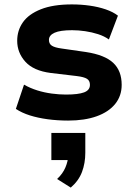

<svg xmlns="http://www.w3.org/2000/svg" viewBox="-20 -536 612 871"><path d="M289 11Q241 11 196.5 5Q152 -1 115.5 -12.5Q79 -24 52 -42L89 -152Q117 -136 149 -126Q181 -116 215 -111.5Q249 -107 279 -107Q335 -107 361.5 -117Q388 -127 388 -151Q388 -170 374.5 -178.5Q361 -187 328 -191L210 -205Q132 -215 95 -256Q58 -297 58 -351Q58 -398 84 -435Q110 -472 165.5 -494Q221 -516 306 -516Q347 -516 386.5 -510.5Q426 -505 459.5 -493.5Q493 -482 515 -465L474 -357Q453 -372 425 -381Q397 -390 366.5 -394.5Q336 -399 307 -399Q253 -399 227.5 -387.5Q202 -376 202 -355Q202 -337 215.5 -328.5Q229 -320 259 -316L370 -300Q455 -287 493.5 -251Q532 -215 532 -151Q532 -101 502.5 -64.5Q473 -28 418.5 -8.5Q364 11 289 11ZM301 315 239 276Q265 252 277 223Q289 194 289 171L320 190H213V67H367V157Q367 204 352 244Q337 284 301 315Z"/></svg>

Font: Nunito Sans 6pt ExtraBold
Style: Regular
Weight: 800
Version: Version 3.101;gftools[0.9.27]